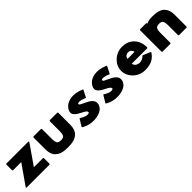

<svg xmlns="http://www.w3.org/2000/svg" viewBox="351 -1875 3236 3236"><g transform="rotate(-45 1969.5 -257.0)"><path d="M619 -520H94L84 -510V-371L94 -361H291L41 -4L52 7H599L608 -3V-139L599 -149H380L630 -509Z M1025 22C1134 22 1207 3 1253 -43L1261 -50H1262C1302 -90 1320 -147 1320 -226V-510L1310 -520H1129L1118 -510V-271C1118 -218 1111 -185 1092 -164C1078 -153 1055 -146 1025 -146C995 -146 974 -151 958 -164C940 -184 932 -218 932 -271V-510L921 -520H740L730 -510V-226C730 -148 748 -90 788 -50H789L797 -43C843 3 916 22 1025 22Z M1515 -186 1512 -189 1501 -178 1427 -57 1437 -47C1578 40 1764 19 1849 -49L1857 -57C1886 -86 1903 -121 1903 -160C1903 -191 1890 -214 1870 -235L1867 -238L1861 -244V-245C1808 -295 1711 -321 1671 -353C1667 -359 1663 -367 1663 -373C1663 -376 1664 -378 1667 -381C1684 -393 1728 -398 1822 -356L1825 -354L1835 -366L1895 -485L1885 -495H1884C1712 -567 1586 -533 1521 -473L1514 -466C1482 -434 1464 -397 1464 -363C1464 -338 1476 -318 1494 -300L1501 -293C1546 -248 1633 -221 1674 -185C1683 -175 1688 -164 1688 -153C1688 -150 1687 -147 1683 -143C1660 -129 1604 -126 1515 -186Z M2081 -186 2078 -189 2067 -178 1993 -57 2003 -47C2144 40 2330 19 2415 -49L2423 -57C2452 -86 2469 -121 2469 -160C2469 -191 2456 -214 2436 -235L2433 -238L2427 -244V-245C2374 -295 2277 -321 2237 -353C2233 -359 2229 -367 2229 -373C2229 -376 2230 -378 2233 -381C2250 -393 2294 -398 2388 -356L2391 -354L2401 -366L2461 -485L2451 -495H2450C2278 -567 2152 -533 2087 -473L2080 -466C2048 -434 2030 -397 2030 -363C2030 -338 2042 -318 2060 -300L2067 -293C2112 -248 2199 -221 2240 -185C2249 -175 2254 -164 2254 -153C2254 -150 2253 -147 2249 -143C2226 -129 2170 -126 2081 -186Z M2810 -373C2826 -386 2845 -396 2872 -396C2895 -396 2913 -389 2930 -374C2941 -361 2952 -345 2957 -324H2786C2790 -341 2796 -358 2810 -373ZM3006 -185C2931 -113 2851 -124 2807 -162C2793 -176 2782 -196 2779 -216H3149L3159 -225V-228C3159 -325 3127 -402 3075 -453L3068 -460C3017 -509 2946 -535 2867 -535C2784 -535 2710 -503 2656 -452L2648 -444C2598 -395 2568 -329 2568 -256C2568 -184 2598 -118 2648 -69L2655 -62C2707 -10 2783 22 2867 22C2959 22 3040 0 3099 -57L3107 -65C3122 -80 3137 -98 3149 -119L3151 -122L3141 -132L3008 -187Z M3489 -3V-242C3489 -294 3496 -328 3515 -349C3529 -360 3551 -367 3581 -367C3610 -367 3629 -362 3645 -349C3663 -329 3672 -295 3672 -242V-3L3682 7H3865L3875 -3V-287C3875 -364 3858 -421 3818 -461V-462L3810 -471C3764 -517 3687 -535 3581 -535C3522 -535 3478 -525 3443 -507V-517L3433 -527H3288L3278 -517V-3L3288 7H3478Z"/></g></svg>

Font: Hussar Woodtype
Style: Ultra
Weight: 900
Foundry: Cannot Into Space Fonts
Version: Version 1.07